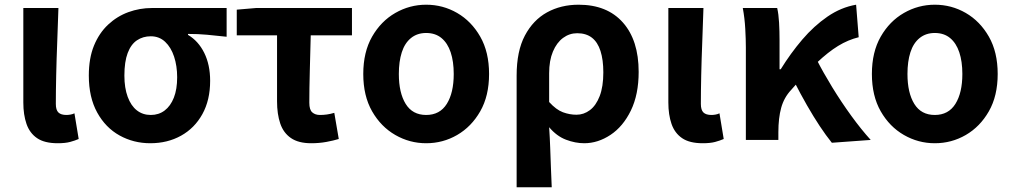

<svg xmlns="http://www.w3.org/2000/svg" viewBox="-20 -594 4298 815"><path d="M225 14Q169 14 137.5 -7.5Q106 -29 92.5 -68Q79 -107 79 -159V-560H228Q226 -492 223 -417.5Q220 -343 218.5 -274Q217 -205 217 -153Q217 -127 228 -116.5Q239 -106 262 -106Q269 -106 278.5 -107.5Q288 -109 296 -113L314 -4Q298 3 277.5 8.5Q257 14 225 14Z M618 14Q547 14 487.5 -19Q428 -52 392.5 -116.5Q357 -181 357 -273Q357 -347 379 -400.5Q401 -454 439 -489.5Q477 -525 525 -542.5Q573 -560 625 -560H942V-438Q896 -443 859 -446.5Q822 -450 778 -450V-446Q822 -420 847 -369.5Q872 -319 872 -251Q872 -169 839 -109.5Q806 -50 748.5 -18Q691 14 618 14ZM620 -106Q654 -106 679 -125Q704 -144 718 -179.5Q732 -215 732 -266Q732 -314 719 -353.5Q706 -393 681 -416.5Q656 -440 620 -440Q587 -440 561.5 -423Q536 -406 522 -369Q508 -332 508 -273Q508 -221 522 -183Q536 -145 561 -125.5Q586 -106 620 -106Z M1301 14Q1247 14 1215 -8Q1183 -30 1169.5 -70Q1156 -110 1156 -164V-444H985V-553L1067 -560H1474V-444H1299Q1297 -366 1295 -291.5Q1293 -217 1293 -158Q1293 -128 1305.5 -117Q1318 -106 1338 -106Q1353 -106 1367.5 -108Q1382 -110 1399 -115L1418 -4Q1395 3 1365 8.5Q1335 14 1301 14Z M1789 14Q1719 14 1658 -21Q1597 -56 1559.5 -121.5Q1522 -187 1522 -280Q1522 -373 1559.5 -438.5Q1597 -504 1658 -539Q1719 -574 1789 -574Q1860 -574 1920.5 -539Q1981 -504 2018.5 -438.5Q2056 -373 2056 -280Q2056 -187 2018.5 -121.5Q1981 -56 1920.5 -21Q1860 14 1789 14ZM1789 -106Q1847 -106 1876.5 -153Q1906 -200 1906 -280Q1906 -333 1893 -372Q1880 -411 1854 -432.5Q1828 -454 1789 -454Q1751 -454 1724.5 -432.5Q1698 -411 1685.5 -372Q1673 -333 1673 -280Q1673 -200 1702 -153Q1731 -106 1789 -106Z M2173 201V-273Q2173 -377 2208 -443Q2243 -509 2302 -541.5Q2361 -574 2436 -574Q2557 -574 2624 -498.5Q2691 -423 2691 -289Q2691 -193 2658 -125Q2625 -57 2571.5 -21.5Q2518 14 2460 14Q2422 14 2382.5 -1Q2343 -16 2311 -54Q2314 -9 2315.5 33Q2317 75 2318.5 116Q2320 157 2322 201ZM2427 -107Q2458 -107 2484 -126.5Q2510 -146 2525.5 -186Q2541 -226 2541 -287Q2541 -340 2529 -377.5Q2517 -415 2492.5 -434Q2468 -453 2430 -453Q2397 -453 2370 -433Q2343 -413 2327 -375Q2311 -337 2311 -283V-161Q2341 -128 2369.5 -117.5Q2398 -107 2427 -107Z M2963 14Q2907 14 2875.5 -7.5Q2844 -29 2830.5 -68Q2817 -107 2817 -159V-560H2966Q2964 -492 2961 -417.5Q2958 -343 2956.5 -274Q2955 -205 2955 -153Q2955 -127 2966 -116.5Q2977 -106 3000 -106Q3007 -106 3016.5 -107.5Q3026 -109 3034 -113L3052 -4Q3036 3 3015.5 8.5Q2995 14 2963 14Z M3146 0V-393Q3146 -426 3143.5 -471.5Q3141 -517 3133 -560H3279Q3285 -534 3287 -498Q3289 -462 3289 -423V-300H3294Q3336 -368 3385.5 -426Q3435 -484 3492.5 -523.5Q3550 -563 3614 -574L3625 -436Q3580 -425 3537.5 -399Q3495 -373 3447 -327.5Q3399 -282 3338 -212Q3308 -180 3296 -136.5Q3284 -93 3284 -33V0ZM3511 12Q3486 -19 3459.5 -59Q3433 -99 3405.5 -147Q3378 -195 3351 -248L3446 -342Q3474 -287 3512.5 -224Q3551 -161 3593.5 -102.5Q3636 -44 3676 0Z M3948 14Q3878 14 3817 -21Q3756 -56 3718.5 -121.5Q3681 -187 3681 -280Q3681 -373 3718.5 -438.5Q3756 -504 3817 -539Q3878 -574 3948 -574Q4019 -574 4079.5 -539Q4140 -504 4177.5 -438.5Q4215 -373 4215 -280Q4215 -187 4177.5 -121.5Q4140 -56 4079.5 -21Q4019 14 3948 14ZM3948 -106Q4006 -106 4035.5 -153Q4065 -200 4065 -280Q4065 -333 4052 -372Q4039 -411 4013 -432.5Q3987 -454 3948 -454Q3910 -454 3883.5 -432.5Q3857 -411 3844.5 -372Q3832 -333 3832 -280Q3832 -200 3861 -153Q3890 -106 3948 -106Z"/></svg>

Font: Noto Sans KR
Style: Bold
Weight: 700
Designer: Ryoko NISHIZUKA  (kana, bopomofo & ideographs); Paul D. Hunt (Latin, Greek & Cyrillic); Sandoll Communications , Soo-you
Foundry: Adobe
Version: Version 2.004-H2;hotconv 1.0.118;makeotfexe 2.5.65603